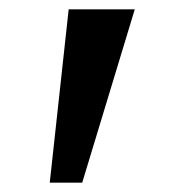

<svg xmlns="http://www.w3.org/2000/svg" viewBox="-20 -853 361 411"><path d="M268.5 -833 156 -462H86.5L127 -833Z"/></svg>

Font: Merriweather 28pt ExtraBold
Style: Regular
Weight: 800
Version: Version 2.100